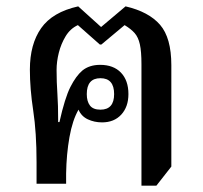

<svg xmlns="http://www.w3.org/2000/svg" viewBox="-20 -578 640 604"><path d="M425 6V-376Q425 -416 420 -438.5Q415 -461 403.5 -474Q392 -487 372 -499L299 -438H294L225 -499Q201 -488 186.5 -464Q172 -440 165 -412Q158 -384 158 -358Q158 -319 160.5 -284Q163 -249 163 -194H167Q184 -270 201.5 -304.5Q219 -339 239 -356Q261 -374 295 -374Q337 -374 360.5 -349.5Q384 -325 384 -282Q384 -242 361.5 -217.5Q339 -193 301 -193Q277 -193 256.5 -202.5Q236 -212 227 -233Q208 -200 198.5 -146.5Q189 -93 188 -32V0H95V-68Q95 -161 84.5 -230Q74 -299 74 -359Q74 -439 109.5 -489.5Q145 -540 226 -558L298 -493L375 -558Q448 -541 483.5 -500Q519 -459 519 -373V-54L472 6ZM296 -233Q339 -233 339 -282Q339 -332 296 -332Q253 -332 253 -282Q253 -259 263 -246Q273 -233 296 -233Z"/></svg>

Font: Noto Serif Thai SemiCondensed Medium
Style: Regular
Weight: 500
Width: 4
Designer: Monotype Design Team
Foundry: Monotype Imaging Inc.
Version: Version 2.002; ttfautohint (v1.8.4.7-5d5b)